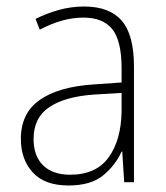

<svg xmlns="http://www.w3.org/2000/svg" viewBox="-20 -559 508 589"><path d="M238 -539Q316 -539 353.5 -495.5Q391 -452 391 -355V0H361L355 -94H353Q334 -52 296.5 -21Q259 10 190 10Q117 10 80.5 -30Q44 -70 44 -133Q44 -212 102 -252.5Q160 -293 267 -300L353 -306V-349Q353 -434 324.5 -469.5Q296 -505 236 -505Q204 -505 171 -496Q138 -487 102 -468L89 -501Q123 -518 160.5 -528.5Q198 -539 238 -539ZM270 -269Q180 -263 131.5 -230.5Q83 -198 83 -133Q83 -80 112.5 -51.5Q142 -23 195 -23Q275 -23 313.5 -76.5Q352 -130 353 -219V-274Z"/></svg>

Font: Noto Sans Armenian SemiCondensed ExtraLight
Style: Regular
Weight: 200
Width: 4
Designer: Monotype Design Team
Foundry: Monotype Imaging Inc.
Version: Version 2.008; ttfautohint (v1.8.4.7-5d5b)